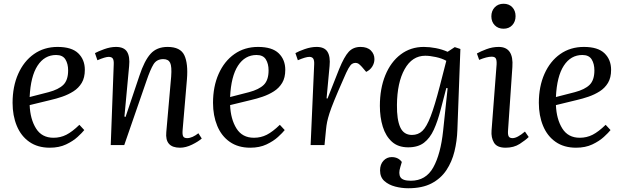

<svg xmlns="http://www.w3.org/2000/svg" viewBox="-20 -773 3320 1023"><path d="M287 -523Q362 -523 397 -489Q432 -455 432 -401Q432 -359 415.5 -331.5Q399 -304 371.5 -286.5Q344 -269 312 -258Q280 -247 249 -240L138 -213Q141 -138 172 -88.5Q203 -39 265 -39Q302 -39 333.5 -55Q365 -71 403 -108L429 -80Q418 -66 393.5 -43.5Q369 -21 332 -3.5Q295 14 245 14Q181 14 136.5 -17Q92 -48 69.5 -102.5Q47 -157 47 -225Q47 -312 77 -379.5Q107 -447 161 -485Q215 -523 287 -523ZM343 -398Q343 -433 328.5 -456.5Q314 -480 279 -480Q217 -480 180 -423Q143 -366 138 -256L239 -282Q292 -296 317.5 -321Q343 -346 343 -398Z M1055 -35Q1037 -19 1003.5 -2.5Q970 14 939 14Q858 14 866 -69L892 -365Q896 -419 886.5 -438.5Q877 -458 850 -458Q815 -458 798 -430.5Q781 -403 760 -341L642 0H570L586 -430Q587 -452 581 -461Q575 -470 559 -470Q541 -470 499 -452L486 -490Q502 -499 535 -511Q568 -523 598 -523Q641 -523 657 -497Q673 -471 668 -421L643 -152L649 -150L723 -370Q749 -449 782 -486Q815 -523 873 -523Q941 -523 962 -479Q983 -435 976 -350L953 -80Q951 -56 956 -46.5Q961 -37 977 -37Q991 -37 1006.5 -44Q1022 -51 1037 -63Z M1355 -523Q1430 -523 1465 -489Q1500 -455 1500 -401Q1500 -359 1483.5 -331.5Q1467 -304 1439.5 -286.5Q1412 -269 1380 -258Q1348 -247 1317 -240L1206 -213Q1209 -138 1240 -88.5Q1271 -39 1333 -39Q1370 -39 1401.5 -55Q1433 -71 1471 -108L1497 -80Q1486 -66 1461.5 -43.5Q1437 -21 1400 -3.5Q1363 14 1313 14Q1249 14 1204.5 -17Q1160 -48 1137.5 -102.5Q1115 -157 1115 -225Q1115 -312 1145 -379.5Q1175 -447 1229 -485Q1283 -523 1355 -523ZM1411 -398Q1411 -433 1396.5 -456.5Q1382 -480 1347 -480Q1285 -480 1248 -423Q1211 -366 1206 -256L1307 -282Q1360 -296 1385.5 -321Q1411 -346 1411 -398Z M1654 -430Q1655 -451 1649 -460.5Q1643 -470 1628 -470Q1609 -470 1567 -452L1554 -490Q1571 -500 1604 -511.5Q1637 -523 1667 -523Q1709 -523 1725 -497Q1741 -471 1736 -421L1720 -249L1725 -248L1787 -405Q1814 -471 1838 -497Q1862 -523 1901 -523Q1937 -523 1956 -504Q1975 -485 1975 -458Q1975 -437 1963.5 -418.5Q1952 -400 1931 -390L1908 -417Q1897 -429 1890 -433.5Q1883 -438 1874 -438Q1864 -438 1855.5 -432.5Q1847 -427 1836.5 -408.5Q1826 -390 1810 -352Q1779 -282 1761.5 -239Q1744 -196 1735.5 -169.5Q1727 -143 1723 -123.5Q1719 -104 1717 -82L1709 0H1635Z M2365 -303 2358 -304 2328 -189Q2312 -127 2291.5 -82Q2271 -37 2239 -12.5Q2207 12 2155 12Q2101 12 2068 -18Q2035 -48 2019.5 -98Q2004 -148 2004 -209Q2004 -301 2033 -372Q2062 -443 2115 -483Q2168 -523 2238 -523Q2269 -523 2302.5 -516.5Q2336 -510 2365 -497L2403 -522L2433 -512L2417 -81Q2415 -22 2401.5 33.5Q2388 89 2358.5 133.5Q2329 178 2279.5 204Q2230 230 2155 230Q2120 230 2085.5 221Q2051 212 2028 191.5Q2005 171 2005 135Q2005 103 2023 83.5Q2041 64 2067 64Q2102 64 2121 90L2113 117Q2102 152 2113.5 171Q2125 190 2169 190Q2249 190 2288.5 119Q2328 48 2341 -76ZM2175 -54Q2208 -54 2230.5 -75.5Q2253 -97 2274.5 -153Q2296 -209 2323 -313L2358 -449Q2335 -462 2302.5 -469Q2270 -476 2246 -476Q2176 -476 2136 -404.5Q2096 -333 2095 -214Q2094 -136 2112.5 -95Q2131 -54 2175 -54Z M2598 -686Q2598 -715 2616 -734Q2634 -753 2663 -753Q2692 -753 2709.5 -734.5Q2727 -716 2727 -687Q2727 -658 2709.5 -639Q2692 -620 2663 -620Q2634 -620 2616 -638.5Q2598 -657 2598 -686ZM2626 -430Q2627 -453 2621.5 -462Q2616 -471 2600 -471Q2574 -471 2533 -454L2521 -488Q2540 -499 2572 -511Q2604 -523 2637 -523Q2718 -523 2710 -416L2687 -80Q2685 -57 2690 -47Q2695 -37 2711 -37Q2736 -37 2777 -72L2797 -43Q2781 -27 2749.5 -6.5Q2718 14 2674 14Q2628 14 2612 -13Q2596 -40 2599 -77Z M3091 -523Q3166 -523 3201 -489Q3236 -455 3236 -401Q3236 -359 3219.5 -331.5Q3203 -304 3175.5 -286.5Q3148 -269 3116 -258Q3084 -247 3053 -240L2942 -213Q2945 -138 2976 -88.5Q3007 -39 3069 -39Q3106 -39 3137.5 -55Q3169 -71 3207 -108L3233 -80Q3222 -66 3197.5 -43.5Q3173 -21 3136 -3.5Q3099 14 3049 14Q2985 14 2940.5 -17Q2896 -48 2873.5 -102.5Q2851 -157 2851 -225Q2851 -312 2881 -379.5Q2911 -447 2965 -485Q3019 -523 3091 -523ZM3147 -398Q3147 -433 3132.5 -456.5Q3118 -480 3083 -480Q3021 -480 2984 -423Q2947 -366 2942 -256L3043 -282Q3096 -296 3121.5 -321Q3147 -346 3147 -398Z"/></svg>

Font: Literata 36pt
Style: Italic
Weight: 400
Italic angle: -2°
Designer: Latin by Veronika Burian and Jose Scaglione. Greek by Irene Vlachou. Cyrillic by Vera Evstafieva
Foundry: TypeTogether
Version: Version 3.002